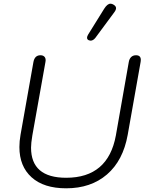

<svg xmlns="http://www.w3.org/2000/svg" viewBox="-20 -1009 790 1039"><path d="M85 -213Q85 -245 91 -279L161 -674Q168 -710 199 -710Q212 -710 219.5 -703Q227 -696 227 -683Q227 -677 226 -674L155 -276Q148 -234 148 -210Q148 -47 338 -47Q565 -47 607 -276L677 -674Q680 -691 690 -700.5Q700 -710 716 -710Q742 -710 742 -685Q742 -678 741 -674L671 -279Q646 -140 559 -65Q472 10 338 10Q217 10 151 -49.5Q85 -109 85 -213ZM451 -805Q451 -812 457 -822L544 -962Q561 -989 578 -989Q586 -989 594 -984Q608 -976 608 -965Q608 -955 598 -942L496 -804Q484 -789 470 -789Q467 -789 461 -791Q451 -795 451 -805Z"/></svg>

Font: Kodchasan Light
Style: Italic
Weight: 300
Italic angle: -10°
Version: Version 1.000; ttfautohint (v1.6)